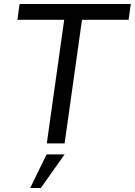

<svg xmlns="http://www.w3.org/2000/svg" viewBox="-20 -717 674 960"><path d="M214 0H303L390 -618H623L634 -697H78L67 -618H301ZM131 223H184L303 55H213Z"/></svg>

Font: HK Grotesk
Style: Italic
Weight: 400
Italic angle: -16°
Designer: Alfredo Marco Pradil
Foundry: Hanken Design Co.
Version: Version 3.001;FEAKit 1.0